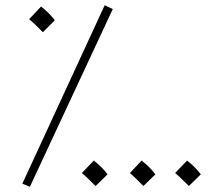

<svg xmlns="http://www.w3.org/2000/svg" viewBox="-20 -707 849 739"><path d="M95 12 66 0 383 -687 414 -672ZM145 -583Q129 -599 118.5 -609.5Q108 -620 92 -633L138 -682Q169 -658 191 -629ZM348 9Q332 -6 321.5 -17Q311 -28 295 -41L341 -89Q372 -65 394 -36ZM532 9Q517 -6 506 -17Q495 -28 480 -41L525 -89Q556 -65 578 -36ZM707 9Q691 -6 680.5 -17Q670 -28 654 -41L700 -89Q731 -65 753 -36Z"/></svg>

Font: Noto Sans Arabic Cond ExtLt
Style: Regular
Weight: 200
Width: 3
Designer: Monotype Design Team, Nadine Chahine, Nizar Qandah and Khaled Hosny
Foundry: Monotype Imaging Inc.
Version: Version 2.012; ttfautohint (v1.8.4.7-5d5b)